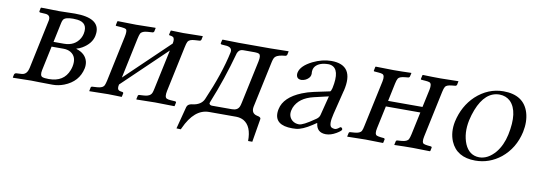

<svg xmlns="http://www.w3.org/2000/svg" viewBox="-49 -714 3133 1125"><g transform="rotate(10 1518.0 -151.0)"><path d="M228.5 -246.1H290.5Q355 -246.1 384.3 -296.4Q391.6 -309.6 394.5 -323.2Q408.7 -390.6 343.8 -398.4Q332 -399.9 317.9 -399.9Q271 -399.9 260.3 -382.8Q255.9 -375 253.4 -363.8ZM222.2 -216.8 191.4 -71.8Q184.6 -38.6 199.7 -31.7Q211.4 -26.9 238.8 -26.9Q328.1 -26.9 356.4 -100.6Q360.8 -111.8 363.3 -123Q376 -182.6 335.4 -206.5Q317.4 -216.8 293 -216.8ZM31.7 2 29.8 0 33.7 -18.1Q37.1 -25.9 44.9 -26.9L77.1 -28.8Q106 -30.8 115.2 -64Q116.7 -68.8 117.7 -73.2L179.7 -366.2Q184.1 -397.5 153.8 -399.9L120.6 -401.9Q116.7 -403.3 115.7 -407.2L120.1 -429.2L122.6 -431.2Q123.5 -431.2 231 -429.2Q248.5 -429.2 275.9 -430.2Q304.2 -431.2 323.7 -431.2Q472.2 -431.2 466.3 -340.8Q465.8 -331.5 463.9 -323.2Q453.6 -275.4 400.4 -244.1Q381.8 -233.4 368.2 -231L367.7 -229Q424.3 -211.4 435.5 -164.6Q439.5 -145.5 435.5 -125Q418 -43.5 334 -10.7Q300.3 2 267.6 2Q231.4 2 185.1 1Q154.8 0 140.1 0Z M688 -429.2Q688 -429.2 802.2 -431.2L803.7 -429.2L799.3 -408.2Q796.9 -403.3 792 -401.9L761.7 -399.9Q728 -397.9 719.2 -381.3Q714.4 -371.1 709.5 -348.1L659.2 -109.9L918 -357.9Q924.3 -388.7 912.1 -396.5Q904.3 -400.9 892.1 -401.9Q888.2 -402.3 888.2 -404.8Q888.2 -406.2 888.2 -407.2L893.1 -429.2L895 -431.2Q896 -431.2 967.8 -429.2L1083 -431.2L1084 -429.2L1079.6 -408.2Q1077.1 -403.3 1072.3 -401.9L1041.5 -399.9Q1009.3 -397.9 1001 -382.8Q995.6 -372.6 990.7 -348.1L933.6 -79.1Q925.8 -42 939 -34.2Q947.3 -29.8 962.9 -28.8L992.2 -26.9Q997.1 -24.9 997.1 -21L992.7 0L991.2 2Q911.1 0 876.5 0Q844.7 0 766.1 2L764.6 0L769.5 -22Q772 -25.9 775.4 -26.9L806.6 -28.8Q841.3 -30.8 851.1 -52.7Q855 -62 858.4 -79.1L908.7 -314.9L649.9 -66.9L649.4 -64.9Q643.6 -38.1 656.7 -31.7Q665 -28.3 678.2 -26.9Q683.1 -24.4 683.1 -21L678.7 0L677.2 2Q662.1 1.5 642.6 1Q615.7 0 596.7 0Q564 0 485.4 2L484.9 0L489.3 -22Q491.7 -25.9 495.6 -26.9L526.9 -28.8Q560.5 -30.8 568.8 -49.3Q572.8 -58.1 577.1 -77.1L634.3 -347.2Q642.6 -385.7 633.3 -393.1Q625.5 -398.4 605.5 -399.9L576.2 -401.9Q571.3 -402.3 570.8 -404.8Q570.8 -406.2 571.3 -407.2L575.7 -429.2L579.1 -431.2Q580.6 -431.2 688 -429.2Z M1025.9 127.9 1060.5 -4.9Q1065.4 -22.9 1090.3 -26.9Q1092.3 -26.9 1093.3 -26.9Q1144.5 -33.7 1161.1 -69.8Q1233.4 -235.8 1260.7 -365.2Q1267.1 -395.5 1230 -399.9Q1228 -399.9 1227.5 -399.9L1200.7 -401.9Q1195.3 -403.8 1194.8 -407.2L1199.7 -429.2L1203.1 -431.2Q1203.6 -431.2 1297.4 -429.2H1487.3L1593.8 -431.2L1594.7 -429.2L1590.3 -409.2Q1587.9 -403.3 1581.5 -401.9L1564.5 -399.9Q1525.9 -395.5 1515.6 -375.5Q1511.2 -366.2 1508.3 -353L1449.2 -76.2Q1441.4 -34.7 1479 -26.9Q1499.5 -23.4 1500.5 -13.2Q1500.5 -9.3 1499.5 -5.9L1477.1 127.9H1452.1Q1453.1 40 1403.8 11.2Q1384.3 0.5 1359.4 0H1197.3Q1110.4 0 1055.7 120.6Q1053.7 125 1051.8 128.9ZM1190.9 -50.8Q1193.8 -39.6 1207.5 -39.1H1326.7Q1360.8 -39.1 1370.6 -64.5Q1374 -73.2 1377 -87.9L1431.2 -341.8Q1439 -378.4 1426.8 -386.2Q1418 -391.1 1401.4 -391.1H1330.6Q1307.1 -391.1 1297.4 -367.2Q1296.9 -365.7 1296.9 -365.2Q1252.9 -204.6 1195.3 -63.5Q1191.9 -54.2 1190.9 -50.8Z M1873 -211.9 1787.1 -191.9Q1700.7 -171.9 1674.8 -108.9Q1671.4 -100.1 1669.9 -91.8Q1662.6 -56.2 1688 -33.7Q1704.6 -20 1728.5 -20Q1752 -20 1817.9 -65.9Q1822.8 -69.3 1825.2 -70.8Q1839.4 -81.1 1843.3 -95.2ZM1833 -45.9H1831.1L1808.6 -30.8Q1753.4 5.4 1716.3 8.8Q1705.6 9.8 1693.8 9.8Q1588.9 9.8 1592.8 -67.4Q1593.3 -77.6 1595.7 -87.9Q1610.8 -159.7 1712.4 -201.2Q1744.6 -214.4 1781.2 -222.2L1875.5 -242.2Q1880.4 -244.6 1885.3 -263.2Q1910.2 -379.4 1853 -395Q1845.7 -397 1838.4 -397Q1785.2 -397 1761.2 -369.6Q1754.4 -360.8 1752 -352.1Q1749.5 -339.4 1750 -333Q1751.5 -326.2 1749.5 -315.9Q1745.6 -298.3 1722.7 -285.6Q1710 -279.3 1697.3 -278.8Q1669.4 -278.8 1667 -304.7Q1666.5 -311.5 1668 -317.9Q1676.8 -358.9 1742.2 -391.6Q1797.4 -418.5 1851.1 -418.9Q1991.7 -418.9 1953.6 -259.3Q1953.1 -257.3 1952.6 -256.8L1917.5 -115.2Q1900.9 -47.9 1919.4 -35.2Q1927.7 -30.3 1939.5 -29.8Q1951.2 -29.8 1967.3 -43.5Q1970.2 -45.9 1972.2 -45.9Q1980 -45.9 1982.9 -37.6Q1983.4 -34.7 1983.4 -33.2Q1981.9 -25.4 1954.1 -8.8Q1922.4 9.8 1893.1 9.8Q1838.4 9.3 1833 -45.9Z M2388.2 -77.1 2417 -211.9H2211.9L2183.1 -77.1Q2175.3 -41 2189.5 -34.2Q2197.3 -30.8 2213.9 -28.8L2233.4 -26.9Q2238.3 -24.4 2238.3 -21L2233.9 0L2231.4 2Q2171.4 0 2127.9 0Q2080.6 0 2020.5 2L2019.5 0L2024.4 -22Q2026.9 -25.9 2030.3 -26.9L2057.1 -28.8Q2090.8 -31.2 2099.1 -47.4Q2104 -57.1 2107.9 -77.1L2167 -353Q2174.3 -388.7 2159.2 -395.5Q2150.9 -398.9 2135.7 -399.9L2110.4 -401.9Q2106.4 -402.3 2106 -404.8Q2106 -406.2 2106.4 -407.2L2110.8 -429.2L2113.3 -431.2Q2173.3 -429.2 2219 -429.2Q2264.6 -429.2 2324.2 -431.2L2325.2 -429.2L2320.3 -408.2Q2317.9 -403.3 2313 -401.9L2293 -399.9Q2260.7 -397 2252.4 -384.8Q2246.1 -374.5 2241.7 -353L2219.2 -246.1H2423.8L2446.8 -353Q2454.1 -388.7 2439.5 -395.5Q2431.2 -398.9 2416 -399.9L2390.1 -401.9Q2386.2 -402.3 2386.2 -404.8Q2386.2 -406.2 2386.2 -407.2L2391.1 -429.2L2393.6 -431.2Q2453.6 -429.2 2500 -429.2Q2544.4 -429.2 2604.5 -431.2L2605 -429.2L2600.6 -408.2Q2598.1 -403.3 2593.3 -401.9L2572.8 -399.9Q2540.5 -397 2532.7 -384.8Q2526.4 -374.5 2522 -353L2463.4 -77.1Q2455.6 -41 2469.2 -34.2Q2477.1 -30.8 2494.1 -28.8L2513.7 -26.9Q2518.6 -24.4 2518.1 -21L2513.7 0L2511.2 2Q2451.2 0 2408.7 0Q2360.4 0 2300.3 2L2299.8 0L2304.7 -22Q2307.1 -25.9 2310.5 -26.9L2336.9 -28.8Q2370.6 -31.2 2378.9 -47.4Q2383.8 -57.1 2388.2 -77.1Z M2626 -194.8Q2647 -290 2712.4 -352.1Q2784.7 -418.5 2875.5 -418.9Q2997.6 -418.9 3027.8 -318.8Q3043 -267.1 3029.8 -204.1Q3007.8 -104.5 2933.6 -43.9Q2865.7 9.8 2782.2 9.8Q2671.9 9.8 2634.8 -77.1Q2612.8 -130.4 2626 -194.8ZM2856.4 -396Q2771 -396 2725.6 -280.3Q2713.9 -250 2706.5 -216.8Q2689.9 -138.2 2715.3 -75.7Q2741.7 -14.2 2801.3 -13.2Q2853.5 -13.2 2897.5 -64.9Q2933.1 -108.4 2947.3 -173.8Q2977.1 -314.9 2920.9 -371.1Q2895 -395.5 2856.4 -396Z"/></g></svg>

Font: Linux Libertine Display Slanted O
Style: Slanted
Weight: 400
Designer: Philipp H. Poll
Foundry: Philipp H. Poll
Version: Version 5.0.9